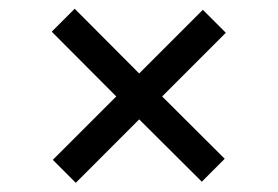

<svg xmlns="http://www.w3.org/2000/svg" viewBox="-20 -570 626 433"><path d="M148.4 -550.3 293.9 -404.3 437.5 -547.9 489.3 -496.1 345.7 -352.5 486.8 -211.9 435.1 -160.2 293.9 -300.8 150.9 -157.7 99.1 -209.5 242.2 -352.5 96.7 -498.5Z"/></svg>

Font: Andika Viet
Style: Regular
Weight: 400
Designer: Victor Gaultney, Annie Olsen, Julie Remington, Don Collingsworth, Eric Hays, Becca Hirsbrunner
Foundry: SIL International
Version: Version 5.000